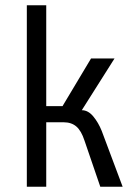

<svg xmlns="http://www.w3.org/2000/svg" viewBox="-20 -710 510 730"><path d="M446.3 0H361.3L301.3 -175.3Q289.1 -212.9 270.3 -229Q251.5 -245.1 222.2 -245.1H155.8V0H82V-689.9H155.8V-306.6H217.8L326.2 -487.8H415.5L291 -291Q314.9 -291 334.5 -267.6Q354 -244.1 366.7 -212.4Z"/></svg>

Font: Acari Sans
Style: Regular
Weight: 400
Designer: Alfredo Marco Pradil and Stefan Peev
Foundry: Hanken Design Co.
Version: Version 1.045;February 4, 2021;FontCreator 13.0.0.2655 64-bi